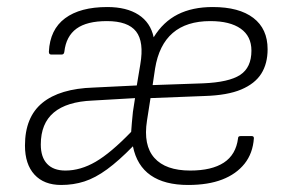

<svg xmlns="http://www.w3.org/2000/svg" viewBox="-20 -514 826 546"><path d="M154 12Q105 12 78 -17.5Q51 -47 51 -100Q51 -181 100.5 -221.5Q150 -262 246 -265L369 -271L379 -331Q390 -395 367 -424.5Q344 -454 284 -454Q227 -454 197.5 -432.5Q168 -411 163 -367Q162 -359 156 -359H125Q119 -359 119 -367Q122 -430 165 -462Q208 -494 285 -494Q340 -494 374 -472Q408 -450 417 -408Q444 -452 485.5 -473Q527 -494 585 -494Q660 -494 700.5 -463Q741 -432 741 -374Q741 -333 723 -304.5Q705 -276 666 -259.5Q627 -243 562 -241L408 -235L398 -171Q387 -101 419 -65Q451 -29 521 -29Q582 -29 616.5 -51.5Q651 -74 657 -121Q657 -127 664 -127H696Q702 -127 702 -121Q699 -78 675.5 -48.5Q652 -19 612 -3.5Q572 12 515 12Q448 12 408.5 -15.5Q369 -43 358 -98Q318 -57 284.5 -32.5Q251 -8 220 2Q189 12 154 12ZM166 -29Q209 -29 252 -54Q295 -79 353 -139Q354 -152 355 -165Q356 -178 358 -196L364 -235L243 -228Q170 -225 133 -194Q96 -163 96 -103Q96 -67 114 -48Q132 -29 166 -29ZM414 -272 557 -277Q631 -280 663 -301Q695 -322 695 -370Q695 -411 664.5 -432.5Q634 -454 578 -454Q443 -454 421 -319Z"/></svg>

Font: Sofia Sans ExtraLight
Style: Italic
Weight: 250
Italic angle: -9°
Version: Version 4.100-B